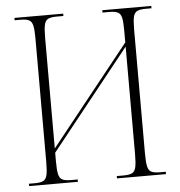

<svg xmlns="http://www.w3.org/2000/svg" viewBox="-52 -763 763 812"><g transform="rotate(-5 330.0 -357.0)"><path d="M39 0V-10H64Q88 -10 100 -16Q112 -22 116 -40.5Q120 -59 120 -95V-619Q120 -656 116 -674Q112 -692 100 -698Q88 -704 64 -704H39V-714H246V-704H217Q193 -704 181 -698Q169 -692 165 -674Q161 -656 161 -619V-149L497 -570V-621Q497 -657 493 -674.5Q489 -692 477 -698Q465 -704 442 -704H412V-714H620V-704H595Q571 -704 559 -698Q547 -692 543 -674.5Q539 -657 539 -621V-95Q539 -58 543 -40Q547 -22 559 -16Q571 -10 595 -10H620V0H412V-10H441Q465 -10 477 -16Q489 -22 493 -40.5Q497 -59 497 -95V-552L161 -131V-95Q161 -58 165 -40Q169 -22 181 -16Q193 -10 218 -10H246V0Z"/></g></svg>

Font: Noto Serif Display Condensed ExtraLight
Style: Regular
Weight: 200
Width: 3
Designer: Monotype Design Team
Foundry: Monotype Imaging Inc.
Version: Version 2.009